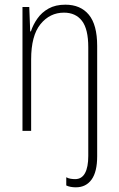

<svg xmlns="http://www.w3.org/2000/svg" viewBox="-20 -559 507 820"><path d="M304 241Q292 241 281.5 239Q271 237 263 233V198Q272 203 282 204.5Q292 206 301 206Q329 206 343 180.5Q357 155 357 107V-357Q357 -435 330 -470Q303 -505 253 -505Q193 -505 153 -456Q113 -407 113 -305V0H76V-529H105L109 -425H112Q121 -453 139.5 -479.5Q158 -506 187.5 -522.5Q217 -539 259 -539Q324 -539 359.5 -496Q395 -453 395 -363V108Q395 175 371 208Q347 241 304 241Z"/></svg>

Font: Noto Sans Kannada Condensed ExtraLight
Style: Regular
Weight: 200
Width: 3
Designer: Jelle Bosma - Monotype Design Team
Foundry: Monotype Imaging Inc.
Version: Version 2.005; ttfautohint (v1.8.4.7-5d5b)